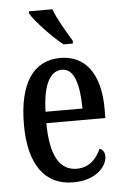

<svg xmlns="http://www.w3.org/2000/svg" viewBox="-55 -805 551 855"><g transform="rotate(-5 221.0 -378.0)"><path d="M248 -606H290V-619C267 -657 228 -721 212 -766H107V-756C127 -721 201 -642 248 -606ZM237 10C344 10 390 -51 390 -94C390 -113 380 -124 367 -129C348 -85 314 -49 259 -49C183 -49 142 -116 141 -263H405V-305C405 -463 338 -547 228 -547C109 -547 41 -452 41 -264C41 -90 109 10 237 10ZM307 -314H142C145 -429 175 -494 231 -494C286 -494 306 -422 307 -314Z"/></g></svg>

Font: Noto Serif Georgian ExtraCondensed Medium
Style: Regular
Weight: 500
Width: 2
Designer: Monotype Design Team, Akaki Razmadze
Foundry: Google LLC
Version: Version 2.003